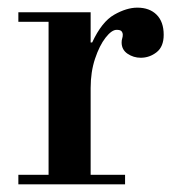

<svg xmlns="http://www.w3.org/2000/svg" viewBox="-20 -482 472 502"><path d="M28 0V-25H107V-425H28V-450H217V-371H221Q246 -425 278.5 -443.5Q311 -462 339 -462Q371 -462 389.5 -443.5Q408 -425 408 -391Q408 -360 389.5 -345.5Q371 -331 348 -331Q329 -331 313.5 -341.5Q298 -352 298 -371Q298 -377 299.5 -381.5Q301 -386 301 -391Q301 -396 298 -400Q295 -404 285 -404Q272 -404 256 -383.5Q240 -363 228.5 -328.5Q217 -294 217 -252V-25H307V0Z"/></svg>

Font: Libre Bodoni
Style: Regular
Weight: 400
Designer: Pablo Impallari, Rodrigo Fuenzalida
Foundry: Impallari Type
Version: Version 2.005;gftools[0.9.23]